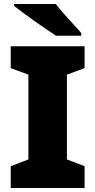

<svg xmlns="http://www.w3.org/2000/svg" viewBox="-20 -947 480 967"><path d="M406 0H34V-110L123 -144V-571L34 -604V-714H406V-604L317 -571V-144L406 -110ZM261 -927Q278 -905 301.5 -878Q325 -851 349 -825.5Q373 -800 389 -781V-767H262Q242 -780 213.5 -799.5Q185 -819 154.5 -840.5Q124 -862 96.5 -882.5Q69 -903 51 -917V-927Z"/></svg>

Font: Noto Sans Khmer UI Black
Style: Regular
Weight: 900
Designer: Danh Hong and the Monotype Design Team
Foundry: Monotype Imaging Inc.
Version: Version 2.002; ttfautohint (v1.8.4.7-5d5b)